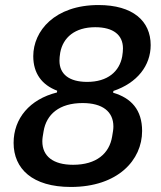

<svg xmlns="http://www.w3.org/2000/svg" viewBox="-20 -730 640 762"><path d="M261 12C448 12 544 -95 544 -210C544 -294 501 -341 429 -362L430 -369C525 -401 578 -470 578 -551C578 -647 507 -710 371 -710C197 -710 112 -607 112 -507C112 -439 146 -393 207 -370L206 -363C98 -336 34 -260 34 -163C34 -60 109 12 261 12ZM270 -76C191 -76 148 -110 148 -169C148 -182 150 -190 153 -209C164 -276 215 -321 308 -321C387 -321 430 -287 430 -228C430 -215 428 -207 425 -188C414 -121 363 -76 270 -76ZM326 -405C254 -405 216 -436 216 -489C216 -498 217 -509 219 -521C230 -581 277 -622 358 -622C430 -622 468 -591 468 -538C468 -529 467 -518 465 -506C454 -446 407 -405 326 -405Z"/></svg>

Font: IBM Mono Medium
Style: Italic
Weight: 500
Italic angle: -9°
Monospace: yes
Designer: Mike Abbink, Paul van der Laan, Pieter van Rosmalen
Foundry: Bold Monday
Version: Version 2.3